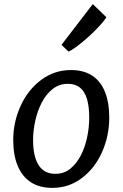

<svg xmlns="http://www.w3.org/2000/svg" viewBox="-20 -904 596 932"><path d="M234.4 8Q171.4 8 129.2 -19.8Q87 -47.7 65.6 -99.7Q44.2 -151.8 44.2 -224.6Q44.2 -311.7 80.5 -390.9Q116 -468.6 180 -516.3Q244 -564 324.6 -564Q386.6 -564 427.8 -536.7Q469 -509.4 489.6 -457.8Q510.3 -406.1 510.3 -332.7Q510.3 -244.9 475.7 -166.4Q440.9 -87.9 377.8 -40Q314.8 8 234.4 8ZM249.1 -60.2Q290.3 -60.2 321 -84.8Q351.6 -109.4 372.3 -149.6Q392.9 -189.9 403 -237.9Q413.1 -285.9 413.1 -332.7Q413.1 -386.3 402.4 -422.8Q391.6 -459.4 368.8 -478.2Q345.9 -497.1 309.7 -497.1Q267.2 -497.1 235.5 -471.9Q203.7 -446.8 182.7 -406.2Q161.7 -365.6 151.2 -317.6Q140.6 -269.7 140.6 -224.1Q140.6 -144.6 167.5 -102.4Q194.4 -60.2 249.1 -60.2ZM312.9 -653.6 278.4 -686.2 430.4 -884.1 496.4 -820.5Q488.9 -807.7 472.6 -788.9Q456.3 -770.1 434.9 -749.2Q413.5 -728.4 390.8 -709Q368.1 -689.6 347.7 -674.7Q327.2 -659.8 312.9 -653.6Z"/></svg>

Font: Merriweather Sans Variable Regular
Style: Italic
Weight: 300
Italic angle: -8°
Designer: Eben Sorkin
Foundry: Eben Sorkin
Version: Version 2.001